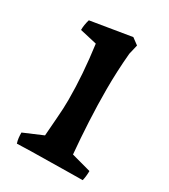

<svg xmlns="http://www.w3.org/2000/svg" viewBox="-126 -528 526 597"><g transform="rotate(30 137.0 -230.0)"><path d="M29 4Q26 -5 25 -14Q24 -23 24 -33L92 -62Q94 -92 97 -128Q100 -164 100 -194Q100 -240 96.5 -288Q93 -336 86 -388L25 -402Q25 -420 31 -440L177 -464L200 -447L192 -413Q189 -380 187.5 -347.5Q186 -315 186 -282Q186 -226 189 -167.5Q192 -109 197 -54L267 -35Q267 -27 266 -17.5Q265 -8 263 0Q247 0 215.5 0.5Q184 1 148 1.5Q112 2 79.5 2.5Q47 3 29 4Z"/></g></svg>

Font: Labrada Medium
Style: Regular
Weight: 500
Designer: Mercedes Jáuregui
Foundry: Omnibus-Type Team
Version: Version 1.000; ttfautohint (v1.8.4.7-5d5b)